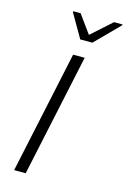

<svg xmlns="http://www.w3.org/2000/svg" viewBox="-136 -979 690 1042"><g transform="rotate(15 209.0 -458.0)"><path d="M140 -911 217 -778H285L417 -911L418 -916H370L256 -814L182 -916H141ZM201 -688 54 0H119L266 -688Z"/></g></svg>

Font: Saira UNSAM Light Italic
Style: Regular
Weight: 300
Italic angle: -12°
Designer: Hector Gatti with collaboration of the Omnibus-Type team
Foundry: Omnibus-Type
Version: Version 0.072;PS 000.072;hotconv 1.0.88;makeotf.lib2.5.64775